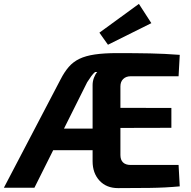

<svg xmlns="http://www.w3.org/2000/svg" viewBox="-30 -965 984 987"><path d="M572 -692Q666 -692 741 -690.5Q816 -689 894 -683L888 -573H642Q618 -573 603.5 -559Q589 -545 589 -521V-168Q589 -143 602.5 -130Q616 -117 642 -117H888L894 -7Q820 0 738.5 1Q657 2 577 2Q517 2 481.5 -36.5Q446 -75 446 -136V-528Q446 -547 453 -565.5Q460 -584 470 -595H459Q449 -587 438.5 -572.5Q428 -558 418 -542L147 0H-10L282 -558Q301 -595 323.5 -621Q346 -647 378 -662.5Q410 -678 457.5 -685Q505 -692 572 -692ZM483 -304V-193H154L158 -304ZM457 -411 851 -410V-308L457 -307ZM684 -945 748 -846 525 -735 481 -797Z"/></svg>

Font: Exo 2
Style: Bold
Weight: 700
Designer: Natanael Gama
Foundry: Natanael Gama
Version: Version 2.010